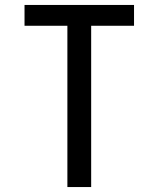

<svg xmlns="http://www.w3.org/2000/svg" viewBox="-20 -755 640 775"><path d="M252 0V-651H79V-735H521V-651H348V0Z"/></svg>

Font: Iosevka Aile Medium
Style: Regular
Weight: 500
Designer: Belleve Invis
Foundry: Belleve Invis
Version: Version 27.3.5; ttfautohint (v1.8.4)